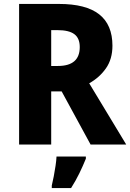

<svg xmlns="http://www.w3.org/2000/svg" viewBox="-20 -734 661 975"><path d="M279 -714Q417 -714 484 -661Q551 -608 551 -502Q551 -434 518 -387Q485 -340 433 -311L621 0H440L293 -270H240V0H77V-714ZM272 -581H240V-399H274Q385 -399 385 -495Q385 -540 357.5 -560.5Q330 -581 272 -581ZM416 72Q401 109 383 146Q365 183 341 221H243V208Q248 188 253 161.5Q258 135 262 108.5Q266 82 267 61H416Z"/></svg>

Font: Noto Sans Telugu SemiCondensed ExtraBold
Style: Regular
Weight: 800
Width: 4
Designer: Jelle Bosma - Monotype Design Team
Foundry: Monotype Imaging Inc.
Version: Version 2.005; ttfautohint (v1.8.4.7-5d5b)